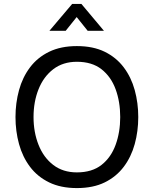

<svg xmlns="http://www.w3.org/2000/svg" viewBox="-20 -948 784 979"><path d="M372 11Q290 11 230.5 -18Q171 -47 133 -97.5Q95 -148 77 -213.5Q59 -279 59 -351Q59 -423 77 -488.5Q95 -554 133 -604.5Q171 -655 230.5 -684Q290 -713 372 -713Q455 -713 514 -684Q573 -655 611 -604.5Q649 -554 667 -488.5Q685 -423 685 -351Q685 -279 667 -213.5Q649 -148 611 -97.5Q573 -47 514 -18Q455 11 372 11ZM372 -69Q449 -69 497.5 -107Q546 -145 569.5 -209.5Q593 -274 593 -351Q593 -429 569.5 -493Q546 -557 497.5 -595Q449 -633 372 -633Q301 -633 251.5 -595Q202 -557 176.5 -493Q151 -429 151 -351Q151 -274 176.5 -209.5Q202 -145 251.5 -107Q301 -69 372 -69ZM232 -791 348 -928H395L510 -791H427L343 -896H399L315 -791Z"/></svg>

Font: Inclusive Sans
Style: Regular
Weight: 400
Designer: Olivia King
Foundry: Olivia King
Version: Version 2.004